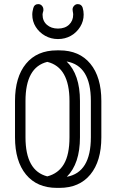

<svg xmlns="http://www.w3.org/2000/svg" viewBox="-20 -909 566 934"><path d="M53 -418Q53 -534 106.5 -599Q160 -664 257 -664H269Q366 -664 419.5 -599Q473 -534 473 -418V-241Q473 -125 419.5 -60Q366 5 269 5H257Q160 5 106.5 -60Q53 -125 53 -241ZM369 -241Q369 -113 305 -49Q422 -70 422 -241V-418Q422 -590 304 -610Q369 -547 369 -418ZM104 -418V-241Q104 -78 210 -51Q264 -65 291 -111Q318 -157 318 -241V-418Q318 -582 210 -608Q104 -582 104 -418ZM334 -854Q333 -859 333 -863Q333 -873 340.5 -881Q348 -889 358 -889Q376 -889 382 -872Q387 -855 387 -838Q387 -806 370 -778.5Q353 -751 325 -735Q297 -719 262 -719Q228 -719 199.5 -735Q171 -751 154 -778Q137 -805 137 -838Q137 -846 138.5 -854.5Q140 -863 142 -870Q147 -889 166 -889Q177 -889 184 -881Q191 -873 191 -863Q191 -860 191 -857Q187 -844 187 -838Q187 -807 208 -788.5Q229 -770 262 -770Q296 -770 316 -789Q336 -808 336 -838Q336 -844 334 -854Z"/></svg>

Font: Libertine Sup
Style: Regular
Weight: 400
Designer: Bastien Sozeau
Foundry: NBR — Bastien Sozeau
Version: Version 2.003; ttfautohint (v1.8.4.7-5d5b);gftools[0.9.33]